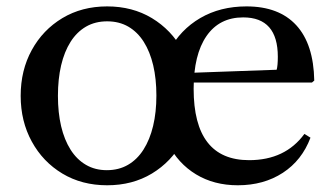

<svg xmlns="http://www.w3.org/2000/svg" viewBox="-20 -554 1017 585"><path d="M306.5 10.5Q229.5 10.5 170 -25.2Q110.5 -61 76.8 -122.8Q43 -184.5 43 -262Q43 -340 76.8 -401.5Q110.5 -463 170 -498.8Q229.5 -534.5 306.5 -534.5Q383.5 -534.5 442.8 -498.8Q502 -463 536 -401.5Q570 -340 570 -262Q570 -184.5 536 -122.8Q502 -61 442.8 -25.2Q383.5 10.5 306.5 10.5ZM305.5 -35.5Q342 -35.5 370 -51.8Q398 -68 417.2 -98.2Q436.5 -128.5 446.5 -170.2Q456.5 -212 456.5 -263Q456.5 -313.5 446.8 -355Q437 -396.5 418 -426.5Q399 -456.5 371 -472.8Q343 -489 306.5 -489Q270 -489 242 -472.8Q214 -456.5 195 -426.5Q176 -396.5 166.2 -354.8Q156.5 -313 156.5 -262Q156.5 -211 166.2 -169.5Q176 -128 195 -98Q214 -68 241.8 -51.8Q269.5 -35.5 305.5 -35.5ZM704.5 10.5Q632 10.5 577.2 -22.8Q522.5 -56 492.2 -115.8Q462 -175.5 462 -254Q462 -337.5 495.8 -400.5Q529.5 -463.5 590.2 -499Q651 -534.5 731 -534.5Q830 -534.5 882.8 -477Q935.5 -419.5 937.5 -308.5L930.5 -302.5H543V-331.5L823 -341.5Q826.5 -354.5 826.5 -381Q826.5 -501 721 -501Q648.5 -501 609.2 -444.2Q570 -387.5 570 -283.5Q570 -66 739 -66Q849 -66 907.5 -146L926 -134.5Q900 -65.5 841.8 -27.5Q783.5 10.5 704.5 10.5Z"/></svg>

Font: Libre Caslon Text
Style: Regular
Weight: 400
Designer: Pablo Impallari, Rodrigo Fuenzalida, Katja Schimmel
Foundry: Pablo Impallari, Rodrigo Fuenzalida
Version: Version 2.000